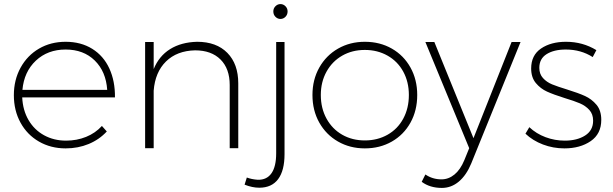

<svg xmlns="http://www.w3.org/2000/svg" viewBox="-20 -727 3006 942"><path d="M544 -249H89Q92 -186 120 -138Q148 -90 196 -63.5Q244 -37 304 -37Q357 -37 402.5 -55.5Q448 -74 480 -109L504 -82Q467 -42 415 -20.5Q363 1 302 1Q229 1 171 -32.5Q113 -66 80.5 -125.5Q48 -185 48 -260Q48 -335 81 -395Q114 -455 171.5 -488.5Q229 -522 302 -522Q377 -522 432.5 -487.5Q488 -453 516.5 -391Q545 -329 544 -249ZM506 -286Q500 -376 445 -430Q390 -484 302 -484Q214 -484 156 -429.5Q98 -375 90 -286Z M1149 -318V0H1107V-310Q1107 -390 1062 -435Q1017 -480 937 -480Q848 -478 794.5 -425.5Q741 -373 734 -282V0H692V-521H734V-388Q760 -452 814.5 -486Q869 -520 947 -522Q1042 -522 1095.5 -467.5Q1149 -413 1149 -318Z M1245 155Q1289 156 1312 123Q1335 90 1335 25V-521H1376V29Q1376 110 1344.5 152Q1313 194 1252 194Q1218 194 1180 179L1191 144Q1215 153 1245 155ZM1391 -671Q1391 -655 1380.5 -644.5Q1370 -634 1356 -634Q1342 -634 1331.5 -644.5Q1321 -655 1321 -671Q1321 -686 1331.5 -696.5Q1342 -707 1356 -707Q1370 -707 1380.5 -696.5Q1391 -686 1391 -671Z M2027 -261Q2027 -185 1994 -125.5Q1961 -66 1902.5 -32.5Q1844 1 1770 1Q1697 1 1638.5 -32.5Q1580 -66 1546.5 -125.5Q1513 -185 1513 -261Q1513 -336 1546.5 -395.5Q1580 -455 1638.5 -488.5Q1697 -522 1770 -522Q1844 -522 1902.5 -488.5Q1961 -455 1994 -395.5Q2027 -336 2027 -261ZM1554 -261Q1554 -196 1582 -145Q1610 -94 1659 -66Q1708 -38 1770 -38Q1832 -38 1881.5 -66Q1931 -94 1958.5 -145Q1986 -196 1986 -261Q1986 -325 1958.5 -375.5Q1931 -426 1881.5 -454Q1832 -482 1770 -482Q1708 -482 1659 -454Q1610 -426 1582 -375.5Q1554 -325 1554 -261Z M2148 195Q2089 195 2049 165L2067 129Q2102 153 2146 153Q2181 153 2210 129Q2239 105 2258 59L2282 0L2067 -521H2111L2303 -49L2490 -521H2534L2292 75Q2268 133 2231 164Q2194 195 2148 195Z M2756 -484Q2698 -484 2662 -461.5Q2626 -439 2626 -394Q2626 -364 2644 -344Q2662 -324 2689 -313Q2716 -302 2762 -288Q2817 -271 2850 -256Q2883 -241 2906.5 -213Q2930 -185 2930 -139Q2930 -70 2878 -34.5Q2826 1 2749 1Q2694 1 2644 -18Q2594 -37 2558 -71L2577 -103Q2611 -71 2656.5 -54Q2702 -37 2751 -37Q2811 -37 2850.5 -62Q2890 -87 2890 -135Q2890 -167 2871.5 -187.5Q2853 -208 2825 -220Q2797 -232 2750 -246Q2696 -263 2664 -277.5Q2632 -292 2609 -319.5Q2586 -347 2586 -391Q2586 -456 2634.5 -489Q2683 -522 2757 -522Q2839 -522 2906 -481L2888 -447Q2830 -484 2756 -484Z"/></svg>

Font: Argentum Sans ExtraLight
Style: Regular
Weight: 275
Designer: Julieta Ulanovsky (Modified by Cristiano Sobral)
Foundry: Julieta Ulanovsky
Version: Version 1.000; ttfautohint (v1.5.65-e2d9)